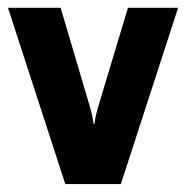

<svg xmlns="http://www.w3.org/2000/svg" viewBox="-30 -466 471 486"><path d="M-9.8 -446.3 135.3 0H275.9L420.9 -446.3H293.9L220.2 -201.2Q216.3 -189.5 213.4 -176.5Q210.4 -163.6 209 -151.9H207Q205.6 -163.6 202.6 -176.5Q199.7 -189.5 195.8 -201.7L123.5 -446.3Z"/></svg>

Font: Roboto Flex Super Cond Bold
Style: Regular
Weight: 700
Width: 3
Designer: Berlow after Robertson
Foundry: Google
Version: Version 3.000